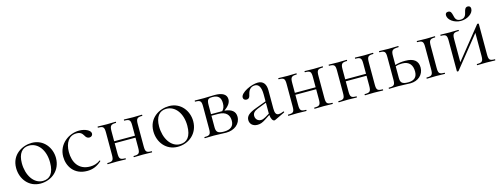

<svg xmlns="http://www.w3.org/2000/svg" viewBox="-18 -1237 4954 1900"><g transform="rotate(-15 2459.0 -286.5)"><path d="M231 13C345 13 443 -66 443 -193C443 -297 371 -399 249 -399C152 -399 36 -336 36 -198C36 -85 112 13 231 13ZM260 -6C167 -6 103 -106 103 -229C103 -327 145 -380 216 -380C309 -380 375 -291 375 -165C375 -53 330 -6 260 -6Z M710 12C766 12 811 -6 858 -48C862 -51 855 -58 851 -56C820 -31 784 -23 749 -23C630 -23 581 -112 581 -215C581 -310 624 -375 700 -375C740 -375 756 -360 771 -335C780 -317 794 -302 815 -302C837 -302 850 -317 850 -334C850 -370 789 -395 733 -395C631 -395 515 -319 515 -185C515 -91 573 12 710 12Z M986 -305V-81C986 -23 977 -12 922 -12C918 -12 918 0 922 0L1015 -2L1106 0C1109 0 1109 -12 1106 -12C1051 -12 1042 -23 1042 -81V-183H1255V-81C1255 -23 1245 -12 1191 -12C1187 -12 1187 0 1191 0L1284 -2L1375 0C1378 0 1378 -12 1375 -12C1320 -12 1311 -23 1311 -81V-303C1311 -360 1320 -374 1375 -374C1378 -374 1378 -386 1375 -386L1284 -384L1192 -386C1188 -386 1188 -374 1192 -374C1246 -374 1255 -363 1255 -305V-203H1042V-303C1042 -360 1051 -374 1106 -374C1109 -374 1109 -386 1106 -386L1015 -384L923 -386C919 -386 919 -374 923 -374C977 -374 986 -363 986 -305Z M1637 13C1751 13 1849 -66 1849 -193C1849 -297 1777 -399 1655 -399C1558 -399 1442 -336 1442 -198C1442 -85 1518 13 1637 13ZM1666 -6C1573 -6 1509 -106 1509 -229C1509 -327 1551 -380 1622 -380C1715 -380 1781 -291 1781 -165C1781 -53 1736 -6 1666 -6Z M2010 -385 1918 -386C1914 -386 1914 -374 1918 -374C1972 -374 1981 -363 1981 -305V-81C1981 -23 1972 -12 1917 -12C1913 -12 1913 0 1917 0L2010 -2C2047 -2 2104 2 2135 2C2221 2 2284 -50 2284 -122C2284 -177 2246 -207 2174 -213C2220 -246 2242 -277 2242 -312C2242 -363 2198 -388 2121 -388C2083 -388 2044 -385 2010 -385ZM2037 -81V-198H2106C2187 -198 2219 -157 2219 -99C2219 -44 2187 -14 2117 -14C2051 -14 2037 -34 2037 -81ZM2037 -214V-303C2037 -364 2049 -374 2095 -374C2150 -374 2179 -349 2179 -289C2179 -254 2170 -233 2152 -214H2141Z M2636 6 2739 -43C2745 -46 2741 -56 2735 -54C2714 -45 2698 -41 2685 -41C2658 -41 2647 -62 2647 -108V-295C2647 -359 2619 -396 2564 -396C2497 -396 2382 -342 2382 -292C2382 -277 2392 -262 2415 -262C2443 -262 2450 -285 2453 -303C2459 -332 2477 -377 2528 -377C2566 -377 2591 -348 2591 -265V-197L2481 -156C2408 -129 2378 -102 2378 -62C2378 -24 2405 7 2456 7C2485 7 2508 -2 2540 -23L2592 -57C2596 -14 2612 8 2628 8C2632 8 2634 7 2636 6ZM2445 -87C2445 -113 2461 -132 2498 -147L2591 -183V-76V-71L2549 -46C2528 -34 2515 -30 2501 -30C2466 -30 2445 -56 2445 -87Z M2837 -305V-81C2837 -23 2828 -12 2773 -12C2769 -12 2769 0 2773 0L2866 -2L2957 0C2960 0 2960 -12 2957 -12C2902 -12 2893 -23 2893 -81V-183H3106V-81C3106 -23 3096 -12 3042 -12C3038 -12 3038 0 3042 0L3135 -2L3226 0C3229 0 3229 -12 3226 -12C3171 -12 3162 -23 3162 -81V-303C3162 -360 3171 -374 3226 -374C3229 -374 3229 -386 3226 -386L3135 -384L3043 -386C3039 -386 3039 -374 3043 -374C3097 -374 3106 -363 3106 -305V-203H2893V-303C2893 -360 2902 -374 2957 -374C2960 -374 2960 -386 2957 -386L2866 -384L2774 -386C2770 -386 2770 -374 2774 -374C2828 -374 2837 -363 2837 -305Z M3353 -305V-81C3353 -23 3344 -12 3289 -12C3285 -12 3285 0 3289 0L3382 -2L3473 0C3476 0 3476 -12 3473 -12C3418 -12 3409 -23 3409 -81V-183H3622V-81C3622 -23 3612 -12 3558 -12C3554 -12 3554 0 3558 0L3651 -2L3742 0C3745 0 3745 -12 3742 -12C3687 -12 3678 -23 3678 -81V-303C3678 -360 3687 -374 3742 -374C3745 -374 3745 -386 3742 -386L3651 -384L3559 -386C3555 -386 3555 -374 3559 -374C3613 -374 3622 -363 3622 -305V-203H3409V-303C3409 -360 3418 -374 3473 -374C3476 -374 3476 -386 3473 -386L3382 -384L3290 -386C3286 -386 3286 -374 3290 -374C3344 -374 3353 -363 3353 -305Z M4192 0 4286 -2 4375 0C4379 0 4379 -12 4375 -12C4321 -12 4312 -23 4312 -81V-303C4312 -360 4321 -374 4375 -374C4379 -374 4379 -386 4375 -386L4286 -384L4193 -386C4189 -386 4189 -374 4193 -374C4247 -374 4256 -363 4256 -305V-81C4256 -23 4247 -12 4192 -12C4188 -12 4188 0 4192 0ZM3925 -81V-198C3949 -207 3970 -209 3993 -209C4067 -209 4097 -164 4097 -100C4097 -43 4067 -13 4004 -13C3939 -13 3925 -33 3925 -81ZM3805 0 3898 -2C3935 -2 3992 2 4023 2C4102 2 4160 -50 4160 -123C4160 -193 4116 -227 4028 -227C3996 -227 3959 -223 3925 -212V-303C3925 -360 3936 -374 4000 -374C4004 -374 4004 -386 4000 -386L3898 -384L3806 -386C3802 -386 3802 -374 3806 -374C3860 -374 3869 -363 3869 -305V-81C3869 -23 3860 -12 3805 -12C3801 -12 3801 0 3805 0Z M4507 10C4510 10 4511 9 4514 7L4772 -314V-81C4772 -23 4762 -12 4708 -12C4704 -12 4704 0 4708 0L4801 -2L4891 0C4894 0 4894 -12 4891 -12C4837 -12 4828 -23 4828 -81V-391C4828 -394 4823 -396 4818 -396C4815 -396 4812 -394 4811 -393L4553 -72V-305C4553 -363 4563 -374 4617 -374C4621 -374 4621 -386 4617 -386C4594 -386 4562 -384 4524 -384C4488 -384 4459 -386 4434 -386C4431 -386 4431 -374 4434 -374C4488 -374 4497 -363 4497 -305V5C4497 8 4502 10 4507 10ZM4665 -478C4618 -478 4611 -511 4605 -538C4598 -565 4593 -586 4565 -586C4546 -586 4536 -576 4536 -557C4536 -510 4597 -465 4666 -465C4732 -465 4795 -507 4795 -556C4795 -574 4786 -586 4766 -586C4740 -586 4733 -563 4727 -538C4721 -510 4710 -478 4665 -478Z"/></g></svg>

Font: Cormorant Garamond
Style: Regular
Weight: 400
Designer: Christian Thalmann (Catharsis Fonts)
Foundry: Catharsis Fonts
Version: Version 4.002;Glyphs 3.4 (3410)